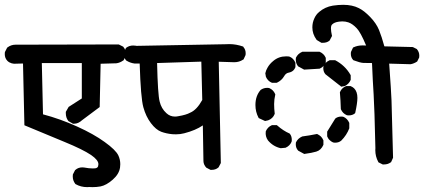

<svg xmlns="http://www.w3.org/2000/svg" viewBox="-31 -749 1761 797"><path d="M468.3 -67.4Q468.3 -60.5 467.3 -53.7Q463.4 -26.4 437 -3.2Q410.6 20 386.2 24.9Q370.1 27.8 353 27.8Q346.2 27.8 338.9 27.3Q335 27.8 331.1 27.8Q304.7 27.8 283.2 15.6L281.7 14.6L280.8 13.2Q271 0 271 -16.6Q271 -20 271.5 -24.9L280.8 -43L282.2 -43.9Q293.9 -54.2 310.5 -54.2Q314.5 -54.2 317.9 -53.7Q338.4 -49.8 354 -49.8Q358.9 -49.8 364.3 -50.3Q369.6 -50.8 373.3 -54.2Q377 -57.6 377.4 -66.4Q377.4 -66.9 377.4 -67.9Q377.4 -84.5 347.2 -105.5Q312.5 -128.9 236.8 -159.9Q161.1 -190.9 70.3 -229L64.5 -485.4L27.3 -484.4Q17.6 -484.9 7.8 -490.2Q3.4 -492.7 -0.5 -496.6Q-11.2 -507.8 -11.2 -524.4Q-11.2 -527.8 -10.7 -532.7L-1.5 -550.8L0 -552.2Q15.1 -563.5 33.2 -563.5L461.9 -564.5L480.5 -555.2Q487.3 -546.9 489.5 -539.3Q491.7 -531.7 491.7 -526.9Q491.7 -522 491.2 -517.1L481.9 -498.5L480 -497.6Q467.8 -488.8 452.6 -486.3L386.7 -484.4L382.8 -304.7L309.6 -250Q293.9 -235.4 276.4 -235.4Q275.4 -235.4 272 -235.4L253.4 -246.1L252.4 -247.1Q242.2 -260.7 242.2 -278.8Q242.2 -280.8 242.2 -284.7L253.9 -305.2L308.6 -340.3V-487.3H142.6L147.5 -274.4Q219.2 -255.4 288.8 -223.9Q358.4 -192.4 403.3 -159.7Q449.7 -126.5 460.4 -103.5Q468.3 -86.4 468.3 -67.4Z M941.4 -490.7Q933.6 -490.7 877 -492.7L885.7 -72.3L876.5 -54.7L875.5 -53.7Q864.3 -43.9 847.7 -43.9Q846.2 -43.9 842.8 -43.9L825.2 -53.2Q814 -65.4 813.5 -80.1L811 -228.5Q781.2 -208 733.9 -195.8Q717.3 -191.4 699.7 -191.4Q692.4 -191.4 684.6 -191.9Q659.2 -194.3 638.2 -202.1Q616.2 -210.4 595.5 -237.8Q574.7 -265.1 564 -304Q553.2 -342.8 548.8 -485.4H526.9Q508.8 -487.8 492.7 -498L491.7 -499Q483.4 -509.8 483.4 -525.9Q483.4 -527.8 483.4 -531.2L491.7 -549.8L493.7 -551.3Q505.9 -560.1 522 -560.1Q526.4 -560.1 534.2 -559.1L534.7 -558.6L904.8 -565.4Q912.1 -565.9 921.4 -565.9Q949.2 -565.9 978.5 -555.7L979.5 -553.7Q988.8 -543 988.8 -527.8Q988.8 -524.9 988.3 -520.5L980 -502.4L978 -501.5Q961.9 -490.7 941.4 -490.7ZM659.7 -279.3Q674.8 -265.1 695.3 -265.1Q702.1 -265.1 709 -266.6Q741.7 -272 758.3 -281.2Q785.6 -292.5 808.6 -334L804.7 -493.2L621.1 -487.3Q624 -356.4 631.8 -327.1Q638.7 -298.3 659.7 -279.3Z M1526.9 -126Q1526.9 -129.9 1527.3 -133.8Q1523.4 -304.2 1520 -356.4Q1516.6 -406.2 1513.2 -487.3Q1490.2 -487.3 1477.3 -487.8Q1464.4 -488.3 1436 -499L1434.6 -500.5Q1425.3 -510.7 1425.3 -525.9Q1425.3 -528.8 1425.8 -533.2L1434.6 -551.8L1437 -552.7Q1453.1 -560.5 1474.1 -560.5Q1481 -560.5 1488.8 -560.1Q1465.8 -615.2 1449.7 -631.8Q1432.1 -650.4 1415 -656.2Q1403.3 -660.2 1389.6 -660.2Q1383.3 -660.2 1376.5 -659.2Q1356.4 -656.7 1347.2 -647Q1342.8 -642.6 1342.8 -630.9Q1342.8 -619.1 1347.2 -599.6L1337.4 -581.1L1335.9 -579.6Q1325.2 -571.3 1309.1 -571.3Q1307.1 -571.3 1303.2 -571.3L1283.7 -583L1282.7 -584.5Q1265.6 -607.9 1265.6 -635.3Q1265.6 -655.3 1273.9 -672.9Q1280.8 -688.5 1293.5 -699.2Q1317.9 -720.2 1350.6 -725.6Q1373.5 -729 1393.6 -729Q1431.6 -729 1458.5 -715.3Q1480.5 -704.6 1505.9 -678.2Q1531.2 -651.9 1542.5 -624Q1553.7 -596.2 1564.5 -556.6L1682.6 -553.7L1699.2 -545.4Q1709.5 -533.2 1709.5 -518.1Q1709.5 -515.1 1709 -510.3L1700.7 -493.7Q1687.5 -484.9 1673.3 -482.4L1584.5 -484.9Q1592.8 -370.1 1594.2 -331.8Q1595.7 -293.5 1600.6 -94.2L1592.3 -75.7L1590.3 -74.7Q1579.1 -66.4 1563 -66.4Q1561 -66.4 1557.6 -66.4L1540 -75.2L1539.1 -77.1Q1526.9 -99.6 1526.9 -126ZM1196.8 -149.9Q1196.8 -152.8 1197.3 -157.7Q1201.7 -166.5 1207.8 -172.4Q1213.9 -178.2 1223.6 -182.6Q1253.4 -186.5 1285.2 -192.9Q1295.4 -188 1301.3 -182.1Q1307.1 -176.3 1311.5 -166.5V-147.9Q1301.8 -125.5 1281.7 -119.6Q1264.2 -114.3 1231.9 -109.9L1207 -123.5L1206.1 -124.5Q1196.8 -134.8 1196.8 -149.9ZM1081.5 -166Q1075.7 -174.3 1073.7 -182.1Q1071.8 -189.9 1071.8 -194.8Q1071.8 -199.7 1072.3 -204.1Q1080.1 -221.7 1096.7 -229L1098.1 -229.5H1118.2L1120.6 -227.5Q1145 -206.1 1170.9 -194.8L1172.4 -193.4Q1180.2 -183.6 1180.2 -168.9Q1180.2 -162.6 1179.2 -160.2Q1171.9 -143.6 1155.3 -136.2L1154.3 -135.7L1134.3 -133.8Q1103 -140.6 1081.5 -166ZM1327.1 -183.1V-200.2V-202.6L1360.4 -256.3L1361.3 -257.3Q1371.1 -265.1 1385.7 -265.1Q1392.1 -265.1 1395.5 -263.7Q1402.8 -260.3 1408.7 -254.4Q1414.6 -248.5 1418.9 -238.8V-216.3Q1408.2 -188 1385.3 -165Q1375 -156.7 1360.4 -156.7Q1354 -156.7 1351.3 -158Q1348.6 -159.2 1346.2 -160.6Q1343.8 -162.1 1341.6 -163.8Q1339.4 -165.5 1337.4 -167.5Q1335.4 -169.4 1333.5 -171.4Q1330.1 -176.3 1327.1 -183.1ZM1029.3 -313Q1029.3 -351.1 1050.8 -375.5L1051.3 -376Q1063.5 -384.3 1077.6 -384.3Q1084.5 -384.3 1086.9 -383.3Q1103.5 -376 1110.8 -359.4L1111.8 -356.9Q1106.9 -336.4 1106.9 -317.1Q1106.9 -297.9 1109.4 -277.3L1108.9 -275.4Q1101.6 -256.8 1082 -249.5L1069.3 -246.6L1043 -258.8L1042 -260.7Q1029.3 -284.7 1029.3 -313ZM1405.8 -391.6H1424.3Q1433.6 -387.7 1439 -382.3Q1452.6 -368.7 1452.6 -342.8Q1452.6 -321.3 1443.4 -279.8L1441.4 -277.8Q1431.6 -270 1417 -270Q1410.6 -270 1408.2 -271Q1391.6 -278.3 1384.3 -294.9L1383.8 -295.9Q1382.8 -333.5 1379.9 -365.7Q1385.7 -379.9 1396.5 -386.7Q1399.9 -389.2 1405.8 -391.6ZM1311 -465.8Q1311 -472.2 1312.5 -475.6Q1315.9 -482.9 1321.8 -488.8Q1327.6 -494.6 1337.4 -499H1360.4Q1401.4 -477.5 1423.8 -438.5L1424.8 -436.5V-417.5Q1417 -399.4 1400.4 -392.1L1398.9 -391.6L1385.7 -389.2L1319.8 -440.9Q1311 -451.2 1311 -465.8ZM1156.7 -515.1Q1168 -515.1 1171.4 -513.7Q1179.2 -510.3 1185.1 -504.4Q1190.9 -498.5 1195.3 -488.8V-470.2Q1191.9 -461.9 1187.5 -457.5Q1179.7 -449.7 1167.5 -447.5Q1155.3 -445.3 1148.4 -432.6Q1138.2 -415 1118.7 -405.8L1116.7 -405.3H1098.1Q1091.3 -408.2 1087.9 -410.9Q1084.5 -413.6 1082.5 -415.5Q1076.7 -421.4 1072.8 -430.2L1070.3 -444.8Q1073.2 -458 1079.6 -468.3Q1087.9 -483.4 1103.5 -496.1Q1126 -515.1 1156.7 -515.1ZM1196.8 -501Q1196.8 -504.4 1197.3 -509.3Q1201.7 -518.1 1207.8 -523.9Q1213.9 -529.8 1224.1 -534.2H1295.4Q1313.5 -526.4 1320.8 -509.8L1321.3 -508.3V-489.7Q1316.9 -480 1311 -474.1Q1305.2 -468.3 1295.9 -463.9L1231.4 -460L1206.5 -473.6L1205.6 -474.6Q1196.8 -486.3 1196.8 -501Z"/></svg>

Font: Bakudai
Style: Bold
Weight: 700
Version: Version 1.48